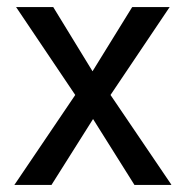

<svg xmlns="http://www.w3.org/2000/svg" viewBox="-20 -522 526 542"><path d="M130.9 -501 241.2 -320.8 352.5 -501 353.5 -502H354.5H454.6H459L456.5 -498.5L292 -253.9L461.9 -3.4L463.9 0H460H360.8H359.4L358.9 -1L242.7 -186L126 -1L125.5 0H124.5H24.4H20.5L22.9 -3.4L192.4 -253.9L27.8 -498.5L25.4 -502H29.8H128.9H130.4Z"/></svg>

Font: MAUL
Style: Regular
Weight: 400
Designer: MAUL
Version: Version 1.0; 2020; ttfautohint (v1.8.3)